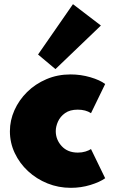

<svg xmlns="http://www.w3.org/2000/svg" viewBox="-20 -885 545 921"><path d="M319.5 16Q369 16 413.8 2.2Q458.5 -11.5 484.5 -30L416.5 -170Q407 -163.5 390.2 -158.2Q373.5 -153 353.5 -153Q304.5 -153 276 -184Q247.5 -215 247.5 -256Q247.5 -278 258.2 -302Q269 -326 292.2 -342.5Q315.5 -359 352.5 -359Q391.5 -359 416.5 -342L484.5 -482Q459.5 -501 413.5 -514.5Q367.5 -528 318.5 -528Q256 -528 202.8 -505.2Q149.5 -482.5 110.2 -443.8Q71 -405 49.2 -356.2Q27.5 -307.5 27.5 -255.5Q27.5 -200 50.8 -150.8Q74 -101.5 114.5 -64Q155 -26.5 207.8 -5.2Q260.5 16 319.5 16ZM246 -553.5 464 -762.5 330 -865 162.5 -623.5Z"/></svg>

Font: Spartan Black
Style: Regular
Weight: 900
Designer: Matt Bailey, Mirko Velimirovic
Foundry: Matt Bailey
Version: Version 1.003; ttfautohint (v1.8.3)